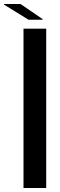

<svg xmlns="http://www.w3.org/2000/svg" viewBox="-68 -944 302 964"><path d="M50 0V-800H164V0ZM-48 -921V-924H35L146 -848V-845H75Z"/></svg>

Font: Big Shoulders Text
Style: Bold
Weight: 700
Designer: Patric King
Foundry: XO Type Co
Version: Version 1.000; ttfautohint (v1.8.2)